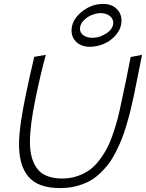

<svg xmlns="http://www.w3.org/2000/svg" viewBox="-20 -960 745 980"><path d="M439.9 -721.2Q474.6 -721.2 510.5 -736.3Q546.4 -751.5 573.2 -783.4Q600.1 -815.4 600.1 -856Q600.1 -890.6 575 -915.3Q549.8 -939.9 505.9 -939.9Q445.3 -939.9 395.3 -898.4Q345.2 -856.9 345.2 -804.2Q345.2 -768.1 370.8 -744.6Q396.5 -721.2 439.9 -721.2ZM493.2 -893.1Q521 -893.1 539.6 -878.9Q558.1 -864.7 558.1 -844.2Q558.1 -813 523.4 -790Q488.8 -767.1 452.1 -767.1Q423.8 -767.1 406 -779.8Q388.2 -792.5 388.2 -813Q388.2 -836.4 407.2 -855.7Q426.3 -875 450 -884Q473.6 -893.1 493.2 -893.1ZM287.1 0Q328.6 0 365.5 -9Q402.3 -18.1 431.9 -33.2Q461.4 -48.3 487.3 -72.3Q513.2 -96.2 533 -122.1Q552.7 -147.9 570.6 -182.9Q588.4 -217.8 601.1 -249.8Q613.8 -281.7 626 -323Q638.2 -364.3 646.5 -398.4Q654.8 -432.6 664.1 -476.1L705.1 -680.2L647 -668.9Q622.6 -543 598.1 -431.2Q589.4 -388.7 580.8 -355.7Q572.3 -322.8 558.3 -281Q544.4 -239.3 528.8 -208.5Q513.2 -177.7 489.7 -146Q466.3 -114.3 439.5 -94.2Q412.6 -74.2 376 -61.5Q339.4 -48.8 296.9 -48.8Q251 -48.8 218.5 -62.5Q186 -76.2 167.7 -102.1Q149.4 -127.9 141.1 -160.9Q132.8 -193.8 132.8 -236.8Q132.8 -319.3 161.1 -456.3Q189.5 -593.3 213.9 -680.2L154.8 -669.9Q102.1 -445.3 86.9 -338.9Q77.1 -269.5 77.1 -225.1Q77.1 -171.9 87.9 -131.8Q98.6 -91.8 122.3 -61.5Q146 -31.2 187.3 -15.6Q228.5 0 287.1 0Z"/></svg>

Font: Comic Neue Angular
Style: Italic
Weight: 400
Italic angle: -12°
Designer: Craig Rozynski
Foundry: Craig Rozynski
Version: Version 2.003